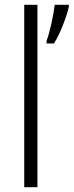

<svg xmlns="http://www.w3.org/2000/svg" viewBox="-20 -780 307 800"><path d="M136 0V-760H81V0ZM267 -752V-760H208C204 -722 186 -638 174 -610V-599H205C231 -640 257 -709 267 -752Z"/></svg>

Font: Noto Sans Ethiopic SemiCondensed Light
Style: Regular
Weight: 300
Width: 4
Designer: Monotype Design Team
Foundry: Monotype Imaging Inc.
Version: Version 2.102